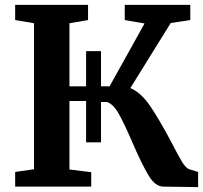

<svg xmlns="http://www.w3.org/2000/svg" viewBox="-20 -763 830 785"><path d="M680 -183Q707 -130 723.5 -102.5Q740 -75 754 -71L790 -60V2L648 0Q615 0 587.5 -45.5Q560 -91 522 -179Q489 -256 466 -297Q443 -338 417 -346H393V-181H332V-350H264V-70L353 -59V0H42V-60L119 -71V-668L42 -681V-743H340V-681L264 -668V-410H332V-554H393V-410H428L571 -667L490 -681V-743H758V-681L678 -669L513 -403Q557 -384 594 -329.5Q631 -275 680 -183Z"/></svg>

Font: Koeln Type Serif
Style: Bold
Weight: 700
Designer: Eben Sorkin
Foundry: Eben Sorkin
Version: Version 2.002